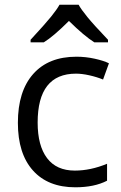

<svg xmlns="http://www.w3.org/2000/svg" viewBox="-20 -786 516 816"><path d="M300 10Q184 10 120 -61.5Q56 -133 56 -264Q56 -398 121 -471.5Q186 -545 305 -545Q344 -545 382.5 -536.5Q421 -528 443 -517L418 -448Q391 -459 359.5 -466Q328 -473 303 -473Q140 -473 140 -265Q140 -167 180 -114Q220 -61 298 -61Q365 -61 435 -90V-18Q381 10 300 10ZM110 -617Q172 -684 197 -715Q222 -746 233 -766H314Q325 -746 351.5 -713.5Q378 -681 439 -617V-606H381Q338 -633 273 -697Q207 -631 166 -606H110Z"/></svg>

Font: Stephens Clock
Style: Regular
Weight: 400
Designer: Peter Wiegel (catfonts.de) with slight modifications by DT1.org
Version: Version 0.9.1